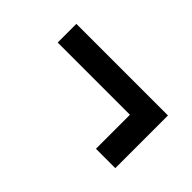

<svg xmlns="http://www.w3.org/2000/svg" viewBox="-32 -519 575 575"><g transform="rotate(45 255.0 -231.5)"><path d="M61 -264V-343H449V-120H367V-264Z"/></g></svg>

Font: Bricolage Grotesque 10pt
Style: Regular
Weight: 400
Designer: Mathieu Triay
Foundry: Atelier Triay
Version: Version 1.000; ttfautohint (v1.8.4.7-5d5b);gftools[0.9.32]